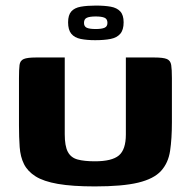

<svg xmlns="http://www.w3.org/2000/svg" viewBox="-20 -666 684 688"><path d="M596 -228Q596 -169 589.5 -125.5Q583 -82 557 -53.5Q531 -25 475 -11.5Q419 2 320 2Q239 2 187.5 -7Q136 -16 107.5 -34Q79 -52 66 -78Q53 -104 50.5 -139Q48 -174 48 -217V-386Q48 -417 50 -433Q52 -449 65 -454.5Q78 -460 109 -460H212V-185Q212 -143 223 -122Q234 -101 258 -94.5Q282 -88 320 -88Q381 -88 406 -109Q431 -130 431 -184V-460H533Q565 -460 578 -454.5Q591 -449 593.5 -433Q596 -417 596 -386ZM321 -522Q291 -522 269 -526.5Q247 -531 235.5 -545Q224 -559 224 -586Q224 -612 235.5 -625Q247 -638 269.5 -642Q292 -646 323 -646Q355 -646 377 -642Q399 -638 411 -625Q423 -612 423 -586Q423 -559 411 -545Q399 -531 376.5 -526.5Q354 -522 321 -522ZM323 -562Q344 -562 354.5 -566.5Q365 -571 365 -584Q365 -598 354.5 -602.5Q344 -607 323 -607Q302 -607 291.5 -602.5Q281 -598 281 -584Q281 -571 291 -566.5Q301 -562 323 -562Z"/></svg>

Font: Genos
Style: Bold
Weight: 700
Designer: Robert E. Leuschke
Foundry: Robert E. Leuschke
Version: Version 1.010